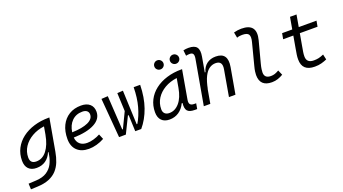

<svg xmlns="http://www.w3.org/2000/svg" viewBox="-69 -1441 4240 2372"><g transform="rotate(-20 2051.0 -254.5)"><path d="M24.4 234.4 20.5 158.7 122.1 153.3Q209.5 148.4 262.2 113.8Q314.9 79.1 341.8 26.9Q368.7 -25.4 378.4 -82.5L385.7 -124H378.4Q352.1 -59.6 301.8 -24.7Q251.5 10.3 182.1 10.3Q114.3 10.3 77.6 -27.6Q41 -65.4 41 -135.3Q41 -223.1 78.1 -294.7Q115.2 -366.2 181.9 -417Q248.5 -467.8 337.9 -495.1Q427.2 -522.5 532.2 -522.5H541.5L466.3 -98.1Q454.1 -29.3 431.2 28.8Q408.2 86.9 368.2 130.9Q328.1 174.8 265.6 200.7Q203.1 226.6 112.3 230.5ZM441.4 -441.9Q351.6 -430.2 280.3 -389.2Q209 -348.1 167.7 -285.4Q126.5 -222.7 126.5 -146Q126.5 -66.4 206.1 -66.4Q287.6 -66.4 343.8 -138.9Q399.9 -211.4 422.9 -336.9L424.3 -343.8Z M875.5 -66.9Q914.6 -66.9 959.7 -79.6Q1004.9 -92.3 1046.4 -114.7L1074.7 -46.4Q1027.3 -20 973.9 -5.1Q920.4 9.8 871.1 9.8Q771.5 9.8 715.6 -44.4Q659.7 -98.6 659.7 -194.8Q659.7 -296.4 696.3 -370.8Q732.9 -445.3 799.8 -486.3Q866.7 -527.3 957 -527.3Q1030.8 -527.3 1072 -491.2Q1113.3 -455.1 1113.3 -390.6Q1113.3 -295.9 1014.9 -243.2Q916.5 -190.4 740.2 -186Q744.1 -129.9 779.5 -98.4Q814.9 -66.9 875.5 -66.9ZM743.7 -253.4Q879.4 -257.3 953.6 -291.3Q1027.8 -325.2 1027.8 -385.7Q1027.8 -416 1006.8 -433.3Q985.8 -450.7 946.8 -450.7Q864.3 -450.7 810.3 -397.7Q756.3 -344.7 743.7 -253.4Z M1480.5 0 1471.7 -213.9H1461.9L1356.9 0H1267.6L1224.6 -517.6L1309.6 -522.5L1336.9 -75.2H1345.7L1443.4 -278.3L1433.1 -517.6L1508.3 -522.5L1526.4 -75.2H1535.2Q1585.4 -158.2 1615.7 -268.1Q1646 -377.9 1647.9 -517.6H1733.4Q1730 -353 1684.8 -223.9Q1639.6 -94.7 1559.1 0Z M1931.2 10.3Q1863.3 10.3 1826.4 -27.8Q1789.6 -65.9 1789.6 -135.3Q1789.6 -223.1 1826.2 -294.7Q1862.8 -366.2 1928.7 -417Q1994.6 -467.8 2083.5 -495.1Q2172.4 -522.5 2276.9 -522.5H2286.1L2220.2 -145Q2212.9 -105.5 2226.8 -86.2Q2240.7 -66.9 2280.8 -66.9H2305.7L2293 4.9H2262.2Q2191.4 4.9 2165.8 -25.6Q2140.1 -56.2 2148.4 -127.9H2137.7Q2106.4 -61.5 2053.2 -25.6Q2000 10.3 1931.2 10.3ZM1955.1 -66.4Q2030.8 -66.4 2087.2 -132.3Q2143.6 -198.2 2165 -319.3L2186.5 -441.9Q2095.2 -430.2 2024.9 -389.2Q1954.6 -348.1 1914.6 -285.2Q1874.5 -222.2 1874.5 -144Q1874.5 -106.9 1895.8 -86.7Q1917 -66.4 1955.1 -66.4ZM2035.2 -610.4Q2010.3 -610.4 1992.7 -627.7Q1975.1 -645 1975.1 -669.9Q1975.1 -694.8 1992.7 -712.4Q2010.3 -730 2035.2 -730Q2060.1 -730 2077.6 -712.4Q2095.2 -694.8 2095.2 -669.9Q2095.2 -645 2077.6 -627.7Q2060.1 -610.4 2035.2 -610.4ZM2240.2 -610.4Q2215.3 -610.4 2197.8 -627.7Q2180.2 -645 2180.2 -669.9Q2180.2 -694.8 2197.8 -712.4Q2215.3 -730 2240.2 -730Q2265.1 -730 2282.7 -712.4Q2300.3 -694.8 2300.3 -669.9Q2300.3 -645 2282.7 -627.7Q2265.1 -610.4 2240.2 -610.4Z M2712.4 0 2772.5 -344.2Q2791 -450.7 2698.7 -450.7Q2654.8 -450.7 2616.7 -425Q2578.6 -399.4 2549.1 -340.1Q2519.5 -280.8 2500 -179.2L2502 -196.8L2467.3 0H2381.8L2485.8 -587.9Q2492.7 -628.9 2482.2 -647.9Q2471.7 -667 2439.9 -667Q2427.7 -667 2415 -665.8Q2402.3 -664.6 2389.6 -661.6L2381.3 -734.9Q2398.4 -739.3 2415.8 -741Q2433.1 -742.7 2450.7 -742.7Q2528.3 -742.7 2556.9 -704.3Q2585.4 -666 2570.3 -583L2536.1 -388.7H2544.9Q2562.5 -455.1 2610.6 -491.2Q2658.7 -527.3 2728 -527.3Q2891.1 -527.3 2857.9 -340.3L2797.9 0Z M3275.9 9.8Q3120.1 9.8 3120.1 -141.1Q3120.1 -159.7 3123.8 -186.8Q3127.4 -213.9 3138.2 -254.9L3212.4 -541.5Q3229.5 -606.9 3212.2 -636.7Q3194.8 -666.5 3127.9 -666.5Q3110.8 -666.5 3093 -664.1Q3075.2 -661.6 3058.1 -654.8L3044.4 -728.5Q3094.7 -742.2 3143.6 -742.2Q3351.6 -742.2 3297.4 -534.2L3223.6 -254.9Q3212.4 -211.9 3209 -185.8Q3205.6 -159.7 3205.6 -144.5Q3205.1 -66.9 3290 -66.9Q3318.4 -66.9 3342.3 -75Q3366.2 -83 3396.5 -100.6L3424.8 -34.7Q3391.6 -15.1 3355.5 -2.7Q3319.3 9.8 3275.9 9.8Z M3839.8 9.8Q3674.3 9.8 3674.3 -144.5Q3674.3 -175.8 3678.7 -205.3Q3683.1 -234.9 3692.4 -287.1L3719.7 -442.4H3585.9L3599.6 -517.6H3732.9L3760.3 -673.8H3845.7L3818.4 -517.6H4051.8L4038.1 -442.4H3805.2L3777.8 -287.1Q3769 -236.8 3764.4 -209.2Q3759.8 -181.6 3759.8 -152.8Q3759.8 -66.9 3854 -66.9Q3890.6 -66.9 3918.5 -73.2Q3946.3 -79.6 3984.9 -96.2L4000.5 -26.4Q3966.3 -11.2 3927.7 -0.7Q3889.2 9.8 3839.8 9.8Z"/></g></svg>

Font: Cascadia Mono PL SemiLight
Style: Italic
Weight: 350
Italic angle: -10°
Monospace: yes
Designer: Aaron Bell
Foundry: Saja Typeworks
Version: Version 2404.023; ttfautohint (v1.8.4)